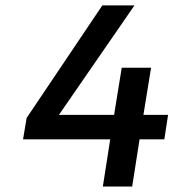

<svg xmlns="http://www.w3.org/2000/svg" viewBox="-20 -680 640 700"><path d="M355 0 381.8 -171.9H64L77.1 -250L353 -660.2H470.2L194.8 -261.2H396L423.8 -433.1H530.8L502.9 -261.2H592.8L579.1 -171.9H488.8L461.9 0Z"/></svg>

Font: Office Code Pro Medium Italic
Style: Regular
Weight: 500
Italic angle: -9°
Designer: Nathan Rutzky & Paul D. Hunt
Foundry: Adobe Systems Incorporated
Version: Version 1.004;PS 001.004;hotconv 1.0.70;makeotf.lib2.5.58329